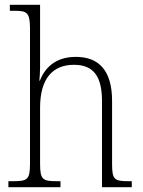

<svg xmlns="http://www.w3.org/2000/svg" viewBox="-20 -780 594 800"><path d="M15 0H232V-25H220C158 -25 147 -30 147 -98V-331C147 -452 199 -510 288 -510C372 -510 405 -459 405 -358V0H529V-25H518C456 -25 447 -31 447 -98V-360C447 -486 392 -543 296 -543C209 -543 166 -495 146 -444H144C145 -456 147 -478 147 -497V-760H21V-735H40C92 -735 105 -729 105 -660V-99C105 -30 94 -25 32 -25H15Z"/></svg>

Font: Noto Serif Thai SemiCondensed ExtraLight
Style: Regular
Weight: 200
Width: 4
Designer: Monotype Design Team
Foundry: Monotype Imaging Inc.
Version: Version 2.002